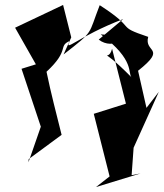

<svg xmlns="http://www.w3.org/2000/svg" viewBox="-20 -581 662 776"><path d="M379 -421C436 -375 524 -437 387 -442C528 -337 495 -284 512 -268C371 -411 417 -320 433 -384L489 -162L359 -121L423 132L368 175L548 120L512 127L520 16L622 -210L572 -145L538 -295C658 -390 561 -367 579 -432C442 -478 540 -459 383 -560C335 -438 363 -459 237 -361L268 -430L235 -561L41 -469L125 -321L67 -303L145 -69L95 75L96 62L229 -36C208 -120 186 -204 168 -291C265 -381 212 -394 263 -416C236 -365 291 -432 478 -504Z"/></svg>

Font: Asimov Silicon
Style: Regular
Weight: 400
Designer: Google
Version: Version 2.000980; 2014